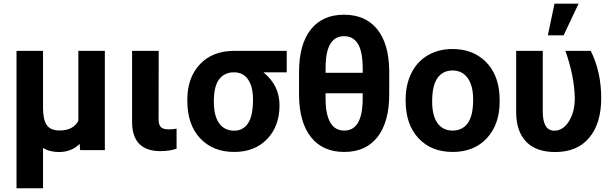

<svg xmlns="http://www.w3.org/2000/svg" viewBox="-20 -799 3258 1022"><path d="M209 -528.3V-224.1Q209 -162.6 228.8 -133.5Q248.5 -104.5 296.9 -104.5Q369.6 -104.5 397 -155.8V-528.3H538.1V0H406.7L403.8 -33.2Q360.4 10.3 293.9 10.3Q244.1 10.3 209 -11.7V203.1H67.9V-528.3Z M824.7 -528.3 824.2 -165Q824.2 -135.7 835.7 -123Q847.2 -110.4 878.9 -110.4Q900.4 -110.4 919.9 -114.3V-7.3Q881.8 5.4 834.5 5.4Q685.5 5.4 683.1 -145.5V-528.3Z M1506.3 -414.1H1382.3Q1467.8 -344.7 1467.8 -238.8Q1467.8 -127.4 1401.9 -58.8Q1335.9 9.8 1226.6 9.8Q1113.3 9.8 1045.2 -63Q977.1 -135.7 977.1 -262.7V-269Q977.1 -385.7 1044.2 -457Q1111.3 -528.3 1227.5 -528.3H1506.3ZM1118.2 -258.8Q1118.2 -182.6 1146.2 -143.1Q1174.3 -103.5 1226.6 -103.5Q1274.4 -103.5 1300.5 -143.1Q1326.7 -182.6 1326.7 -269Q1326.7 -338.4 1300.3 -376.2Q1273.9 -414.1 1225.6 -414.1Q1174.8 -414.1 1146.5 -377Q1118.2 -339.8 1118.2 -258.8Z M2051.8 -296.9Q2051.8 -149.9 1989.7 -70.1Q1927.7 9.8 1812.5 9.8Q1698.7 9.8 1636.2 -67.9Q1573.7 -145.5 1571.8 -288.6V-415Q1571.8 -562.5 1634 -641.6Q1696.3 -720.7 1811.5 -720.7Q1924.3 -720.7 1987.1 -644.3Q2049.8 -567.9 2051.8 -423.8ZM1910.6 -302.7H1712.9V-277.8Q1712.9 -104 1812.5 -104Q1903.8 -104 1910.2 -252.4ZM1712.9 -411.6H1910.6V-435.1Q1910.6 -522 1886 -564.2Q1861.3 -606.4 1811.5 -606.4Q1719.7 -606.4 1713.4 -459.5Z M2139.2 -269Q2139.2 -347.7 2169.4 -409.2Q2199.7 -470.7 2256.6 -504.4Q2313.5 -538.1 2388.7 -538.1Q2495.6 -538.1 2563.2 -472.7Q2630.9 -407.2 2638.7 -294.9L2639.6 -258.8Q2639.6 -137.2 2571.8 -63.7Q2503.9 9.8 2389.6 9.8Q2275.4 9.8 2207.3 -63.5Q2139.2 -136.7 2139.2 -262.7ZM2280.3 -258.8Q2280.3 -183.6 2308.6 -143.8Q2336.9 -104 2389.6 -104Q2440.9 -104 2469.7 -143.3Q2498.5 -182.6 2498.5 -269Q2498.5 -342.8 2469.7 -383.3Q2440.9 -423.8 2388.7 -423.8Q2336.9 -423.8 2308.6 -383.5Q2280.3 -343.3 2280.3 -258.8Z M2869.1 -528.3V-205.1Q2869.1 -103.5 2930.7 -103.5Q2977.5 -103.5 3008.5 -153.6Q3039.6 -203.6 3039.6 -276.4Q3037.6 -391.6 2989.7 -528.3H3124.5Q3180.2 -417 3180.2 -276.4Q3180.2 -142.6 3116.7 -66.2Q3053.2 10.3 2935.5 10.3Q2834 10.3 2781.2 -44.2Q2728.5 -98.6 2727.5 -199.7V-528.3ZM2931.6 -779.3H3059.6L2980 -610.8H2896Z"/></svg>

Font: RobotoInd
Style: Bold
Weight: 700
Designer: Google
Version: Version 2.001150; 2014